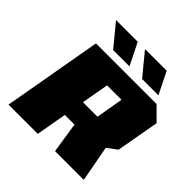

<svg xmlns="http://www.w3.org/2000/svg" viewBox="-237 -1149 1346 1346"><g transform="rotate(45 435.5 -476.0)"><path d="M293 -789 159 -952H374L455 -789ZM580 -789 446 -952H661L742 -789ZM45 0 175 -737H776L871 -642L814 -322L741 -268L791 0H506L471 -228H375L335 0ZM402 -381H546L581 -584H438Z"/></g></svg>

Font: Tomorrow ExtraBold
Style: Italic
Weight: 800
Italic angle: -10°
Designer: Tony de Marco, Monica Rizzolli
Foundry: Just in Type
Version: Version 2.002